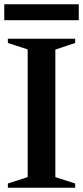

<svg xmlns="http://www.w3.org/2000/svg" viewBox="-38 -882 390 902"><path d="M-1 0V-20L92 -50V-650L-1 -680V-700H315V-680L222 -649V-50L315 -20V0ZM-18 -787V-862H332V-787Z"/></svg>

Font: Wittgenstein SemiBold
Style: Regular
Weight: 600
Designer: Jörg Drees
Foundry: Jörg Drees
Version: Version 1.500